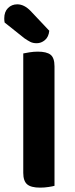

<svg xmlns="http://www.w3.org/2000/svg" viewBox="-33 -852 344 879"><path d="M73.5 -415.1H216.5V-1.3Q207.6 1.3 189 4.1Q170.4 7 150.5 7Q108.7 7 91.1 -8.3Q73.5 -23.6 73.5 -60.4ZM216.5 -239.9H73.5V-607.3Q83.1 -609.3 102.2 -612.5Q121.3 -615.6 139.9 -615.6Q180.4 -615.6 198.4 -601.5Q216.5 -587.4 216.5 -548.3ZM78.8 -676.7 -11.8 -748.9Q-12.8 -752.9 -13.2 -758.8Q-13.5 -764.8 -13.5 -768.1Q-13.5 -798 3.6 -815.1Q20.7 -832.2 46.2 -832.2Q77.8 -832.2 107.3 -801.6L192.6 -711.2Q189.7 -682.7 172.6 -668.4Q155.5 -654.1 134.9 -654.1Q117.6 -654.1 105.2 -660.6Q92.7 -667.1 78.8 -676.7Z"/></svg>

Font: Baloo Tamma 2
Style: Regular
Weight: 400
Designer: Divya Kowshik, Shuchita Grover and Ek Type
Foundry: Ek Type
Version: Version 1.700